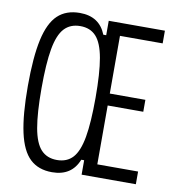

<svg xmlns="http://www.w3.org/2000/svg" viewBox="-90 -892 879 983"><g transform="rotate(10 350.0 -400.0)"><path d="M246 14Q175 14 131.5 -27Q88 -68 68 -159Q48 -250 48 -400Q48 -550 68 -641Q88 -732 131.5 -773Q175 -814 246 -814Q348 -814 383 -725H398V-800H690V-734H468V-434H653V-372H468V-66H680V0H398V-75H383Q348 14 246 14ZM260 -52Q312 -52 342.5 -85.5Q373 -119 386.5 -195Q400 -271 400 -400Q400 -529 386.5 -605Q373 -681 342.5 -714.5Q312 -748 260 -748Q208 -748 177 -714.5Q146 -681 132.5 -605Q119 -529 119 -400Q119 -271 132.5 -195Q146 -119 177 -85.5Q208 -52 260 -52Z"/></g></svg>

Font: Martian Mono ExtraLight
Style: Regular
Weight: 200
Monospace: yes
Designer: Roman Shamin
Foundry: Evil Martians
Version: Version 1.000; ttfautohint (v1.8.4.7-5d5b)